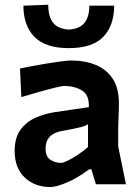

<svg xmlns="http://www.w3.org/2000/svg" viewBox="-20 -760 564 792"><path d="M187 11.5Q124 11.5 82.2 -27.5Q40.5 -66.5 40.5 -137Q40.5 -193 65.2 -225.8Q90 -258.5 127.5 -274.8Q165 -291 203.5 -297L346.5 -318Q348.5 -368.5 317.8 -387Q287 -405.5 244 -405.5Q236 -405.5 206.2 -398.2Q176.5 -391 138.8 -380.2Q101 -369.5 68 -359.5L62.5 -477.5Q80.5 -481.5 110.5 -487Q140.5 -492.5 173.2 -498Q206 -503.5 233.2 -507Q260.5 -510.5 273 -510.5Q330 -510.5 374.8 -492.2Q419.5 -474 445 -435Q470.5 -396 470.5 -334Q470.5 -309.5 469 -275Q467.5 -240.5 467.5 -211V-156Q475 -119.5 482.8 -81.5Q490.5 -43.5 499.5 0H375.5L357 -61.5H347.5Q302.5 -27.5 257.8 -8Q213 11.5 187 11.5ZM232.5 -88Q240.5 -88 259.8 -97.5Q279 -107 301.8 -122Q324.5 -137 343 -153.5V-247.5Q333 -240.5 312.2 -235.2Q291.5 -230 234.5 -219.5Q168 -207.5 168 -147Q168 -114.5 187.5 -101.2Q207 -88 232.5 -88ZM263.5 -561.5Q168 -561.5 122.5 -607.5Q77 -653.5 76.5 -736.5L179 -740.5Q179 -692.5 198.2 -667Q217.5 -641.5 263.5 -638Q309.5 -641 329 -666.2Q348.5 -691.5 348.5 -736.5H451Q450.5 -653.5 405.5 -607.5Q360.5 -561.5 263.5 -561.5Z"/></svg>

Font: Commissioner Loud SemiBold
Style: Regular
Weight: 600
Designer: Kostas Bartsokas
Foundry: Kostas Bartsokas
Version: Version 1.000; ttfautohint (v1.8.3)